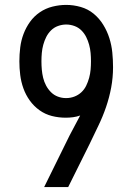

<svg xmlns="http://www.w3.org/2000/svg" viewBox="-20 -763 540 783"><path d="M160 0 264 -211Q275 -231 285.5 -251.5Q296 -272 307 -292Q293 -287 278 -285Q263 -283 248 -283Q219 -283 191.5 -290Q164 -297 141 -313.5Q118 -330 101.5 -353Q85 -376 75.5 -402.5Q66 -429 62.5 -457Q59 -485 59 -513Q59 -541 62.5 -569.5Q66 -598 76 -624.5Q86 -651 102.5 -674Q119 -697 142.5 -713Q166 -729 194 -736Q222 -743 250 -743Q280 -743 309.5 -734.5Q339 -726 362 -707Q385 -688 401 -662Q417 -636 426 -607.5Q435 -579 438 -549Q441 -519 441 -489Q441 -447 433.5 -406.5Q426 -366 412.5 -326.5Q399 -287 381 -250Q363 -213 345 -175L258 0ZM250 -363Q267 -363 283 -369Q299 -375 311.5 -386.5Q324 -398 331.5 -413.5Q339 -429 343.5 -445.5Q348 -462 349.5 -479Q351 -496 351 -513Q351 -530 349.5 -547Q348 -564 343.5 -580.5Q339 -597 331.5 -612Q324 -627 312 -639Q300 -651 283.5 -657Q267 -663 250 -663Q233 -663 216.5 -657Q200 -651 188 -639Q176 -627 168.5 -612Q161 -597 156.5 -580.5Q152 -564 150.5 -547Q149 -530 149 -513Q149 -496 150.5 -479Q152 -462 156 -445.5Q160 -429 168 -414Q176 -399 188 -387Q200 -375 216 -369Q232 -363 249 -363Q249 -363 249 -363Q249 -363 250 -363Z"/></svg>

Font: Iosevka Slab Medium
Style: Regular
Weight: 500
Monospace: yes
Designer: Belleve Invis
Foundry: Belleve Invis
Version: Version 11.1.1; ttfautohint (v1.8.3)